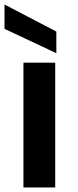

<svg xmlns="http://www.w3.org/2000/svg" viewBox="-25 -832 344 852"><path d="M0 0ZM0 0ZM220 0H79V-554H220ZM225 -596 -5 -704V-812L225 -692Z"/></svg>

Font: Ulagadi Sans SemiBold
Style: Regular
Weight: 600
Designer: Ninad Kale (Devanagari), Jonny Pinhorn (Latin)
Foundry: Indian Type Foundry
Version: Version 3.01;March 29, 2020;FontCreator 12.0.0.2522 64-bit; 